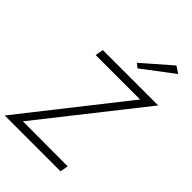

<svg xmlns="http://www.w3.org/2000/svg" viewBox="-286 -1055 1162 1162"><g transform="rotate(45 295.0 -474.5)"><path d="M119 -648H499L-12 0H466L475 -52L91 -53L602 -700H128ZM553 -920 509 -949 328 -791 355 -770Z"/></g></svg>

Font: Jost Light
Style: Italic
Weight: 300
Italic angle: -5°
Version: Version 3.710